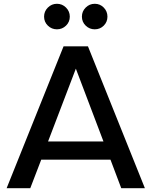

<svg xmlns="http://www.w3.org/2000/svg" viewBox="-20 -995 802 1015"><path d="M329 -859.5Q309 -840 281 -840Q253 -840 233 -859.5Q213 -879 213 -907Q213 -935 233 -955Q253 -975 281 -975Q309 -975 329 -955Q349 -935 349 -907Q349 -879 329 -859.5ZM528.5 -859.5Q509 -840 481 -840Q453 -840 433 -859.5Q413 -879 413 -907Q413 -935 433 -955Q453 -975 481 -975Q509 -975 528.5 -955Q548 -935 548 -907Q548 -879 528.5 -859.5ZM621 0 564 -151H198L140 0H15L316 -750H445L746 0ZM234 -247H527L381 -632Z"/></svg>

Font: Orkney Medium
Style: Regular
Weight: 500
Designer: Samuel Oakes and Alfredo Marco Pradil
Foundry: Alfredo Marco Pradil
Version: 1.0; ttfautohint (v1.5)